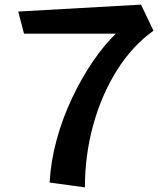

<svg xmlns="http://www.w3.org/2000/svg" viewBox="-20 -800 730 832"><path d="M195 -9Q200 -101 225.5 -194.5Q251 -288 292 -374.5Q333 -461 382 -533Q431 -605 482 -654H84L59 -750L591 -780L645 -667Q553 -601 486.5 -495Q420 -389 384 -258.5Q348 -128 348 12Z"/></svg>

Font: RocknRoll One
Style: Regular
Weight: 400
Designer: Fontworks Inc.
Foundry: Fontworks Inc.
Version: Version 1.100